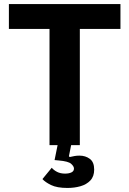

<svg xmlns="http://www.w3.org/2000/svg" viewBox="-20 -718 640 950"><path d="M314 212Q262 212 232.5 197.5Q203 183 190 168L236 112Q246 124 262.5 132.5Q279 141 302 141Q321 141 333.5 135Q346 129 346 116Q346 105 332 92.5Q318 80 271 76L250 74L265 0H225V-575H24V-698H576V-575H375V0H332L321 55L325 59Q337 56 349 54Q361 52 373 52Q403 52 424.5 68Q446 84 446 121Q446 155 427 175Q408 195 378 203.5Q348 212 314 212Z"/></svg>

Font: Lilex Nerd Font
Style: Bold
Weight: 700
Designer: Mike Abbink, Paul van der Laan, Pieter van Rosmalen, Mikhael Khrustik
Foundry: Mikhael Khrustik
Version: Version 2.400; ttfautohint (v1.8.4.7-5d5b);Nerd Fonts 3.3.0